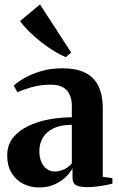

<svg xmlns="http://www.w3.org/2000/svg" viewBox="-20 -835 538 866"><path d="M157 10.5Q115.5 10.5 83 -6.8Q50.5 -24 31.5 -56.2Q12.5 -88.5 12.5 -133.5Q12.5 -181 39 -214Q65.5 -247 108.5 -267.2Q151.5 -287.5 202.8 -296.8Q254 -306 304 -306V-358Q304 -386.5 294.2 -408Q284.5 -429.5 264 -441.2Q243.5 -453 210 -453Q160 -453 120.8 -441.2Q81.5 -429.5 58.5 -419L42 -449Q58.5 -464.5 89.5 -482.5Q120.5 -500.5 164.2 -513.8Q208 -527 262.5 -527Q322 -527 362.2 -508Q402.5 -489 423 -448.8Q443.5 -408.5 443.5 -345V-37.5L487 -31.5V-6.5Q476.5 -4 458 -0.2Q439.5 3.5 417.5 6.2Q395.5 9 373 9Q341 9 324 0.8Q307 -7.5 307 -36V-76.5Q298 -57.5 277.2 -37.2Q256.5 -17 226 -3.2Q195.5 10.5 157 10.5ZM226.5 -61.5Q247 -61.5 268.5 -71Q290 -80.5 304 -98.5V-272Q255 -272 222.5 -256.8Q190 -241.5 173.8 -214.8Q157.5 -188 157.5 -153Q157.5 -125.5 166.5 -104.8Q175.5 -84 191.2 -72.8Q207 -61.5 226.5 -61.5ZM276 -577.5Q251.5 -587.5 222.8 -605.2Q194 -623 165.2 -645.5Q136.5 -668 111.8 -692.5Q87 -717 70.5 -740L160.5 -815L301 -598L277 -577.5Z"/></svg>

Font: Merriweather 120pt
Style: Bold
Weight: 700
Designer: Eben Sorkin
Foundry: Eben Sorkin
Version: Version 2.100